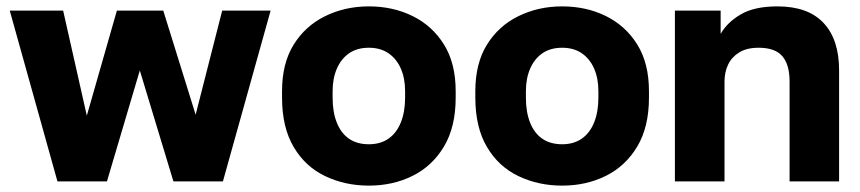

<svg xmlns="http://www.w3.org/2000/svg" viewBox="-20 -563 2670 596"><path d="M158.3 0 10.3 -530H176L249.5 -204L342.8 -530H486.8L587.3 -207L669.7 -530H820L672 0H518.3L414 -344.3L312 0Z M1125 13.2Q1051.3 13.2 989.6 -16.2Q927.8 -45.5 891.7 -106.6Q855.5 -167.7 855.5 -260V-280Q855.5 -366.3 891.7 -424.6Q927.8 -482.8 989.6 -513Q1051.3 -543.2 1125 -543.2Q1200 -543.2 1261.1 -513Q1322.2 -482.8 1358.3 -424.6Q1394.5 -366.3 1394.5 -280V-260Q1394.5 -169 1358.3 -108.4Q1322.2 -47.8 1261.1 -17.3Q1200 13.2 1125 13.2ZM1125 -115.2Q1160.8 -115.2 1185.9 -132.6Q1211 -150 1224.2 -182.9Q1237.5 -215.8 1237.5 -260V-280Q1237.5 -319.8 1224.2 -350.2Q1211 -380.5 1185.9 -397.7Q1160.8 -414.8 1125 -414.8Q1088.7 -414.8 1063.8 -397.7Q1039 -380.5 1025.8 -350.2Q1012.5 -319.8 1012.5 -280V-260Q1012.5 -214.2 1025.8 -181.6Q1039 -149 1063.8 -132.1Q1088.7 -115.2 1125 -115.2Z M1725 13.2Q1651.3 13.2 1589.6 -16.2Q1527.8 -45.5 1491.7 -106.6Q1455.5 -167.7 1455.5 -260V-280Q1455.5 -366.3 1491.7 -424.6Q1527.8 -482.8 1589.6 -513Q1651.3 -543.2 1725 -543.2Q1800 -543.2 1861.1 -513Q1922.2 -482.8 1958.3 -424.6Q1994.5 -366.3 1994.5 -280V-260Q1994.5 -169 1958.3 -108.4Q1922.2 -47.8 1861.1 -17.3Q1800 13.2 1725 13.2ZM1725 -115.2Q1760.8 -115.2 1785.9 -132.6Q1811 -150 1824.2 -182.9Q1837.5 -215.8 1837.5 -260V-280Q1837.5 -319.8 1824.2 -350.2Q1811 -380.5 1785.9 -397.7Q1760.8 -414.8 1725 -414.8Q1688.7 -414.8 1663.8 -397.7Q1639 -380.5 1625.8 -350.2Q1612.5 -319.8 1612.5 -280V-260Q1612.5 -214.2 1625.8 -181.6Q1639 -149 1663.8 -132.1Q1688.7 -115.2 1725 -115.2Z M2075 0V-530H2217V-457.8Q2237.2 -493.5 2279.4 -518.3Q2321.7 -543.2 2393.3 -543.2Q2488.2 -543.2 2536.4 -491.8Q2584.7 -440.5 2584.7 -344.5V0H2431V-310Q2431 -362.3 2408.5 -388.6Q2386 -414.8 2335 -414.8Q2298.2 -414.8 2274.7 -400.3Q2251.3 -385.9 2240.1 -362.3Q2229 -338.8 2229 -310V0Z"/></svg>

Font: Golos Text
Style: Regular
Weight: 400
Designer: A.Korolkova, Vitaly Kuzmin
Foundry: ParaType Ltd
Version: Version 2.004